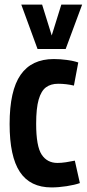

<svg xmlns="http://www.w3.org/2000/svg" viewBox="-20 -809 379 839"><path d="M22 -267Q22 -413 70 -482Q118 -551 215 -551Q243 -551 272.5 -547Q302 -543 322 -536L303 -435Q269 -443 234 -443Q202 -443 181 -427.5Q160 -412 149 -374Q138 -336 138 -268Q138 -170 162 -133.5Q186 -97 231 -97Q248 -97 268 -100Q288 -103 307 -107L329 -9Q307 -1 271.5 4.5Q236 10 205 10Q112 10 67 -57.5Q22 -125 22 -267ZM339 -789 267 -595H144L73 -789H164L206 -654L248 -789Z"/></svg>

Font: Georama Condensed SemiBold
Style: Regular
Weight: 600
Width: 3
Designer: Jean-Baptiste Levee
Foundry: Production Type
Version: Version 1.000